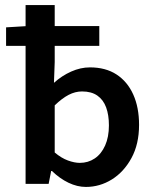

<svg xmlns="http://www.w3.org/2000/svg" viewBox="-20 -726 611 758"><path d="M319 12Q285 12 250.5 -4.5Q216 -21 185 -51H182L172 0H81V-706H196V-481L193 -399Q224 -427 261 -443.5Q298 -460 335 -460Q397 -460 440 -432Q483 -404 506 -353Q529 -302 529 -233Q529 -157 499 -102Q469 -47 421.5 -17.5Q374 12 319 12ZM295 -83Q328 -83 354 -100.5Q380 -118 395 -151.5Q410 -185 410 -231Q410 -272 399 -302Q388 -332 364.5 -348.5Q341 -365 304 -365Q277 -365 251 -351.5Q225 -338 196 -310V-124Q222 -102 248 -92.5Q274 -83 295 -83ZM4 -545V-618L87 -623H372V-545Z"/></svg>

Font: Mada SemiBold
Style: Regular
Weight: 600
Designer: Khaled Hosny
Version: Version 1.5